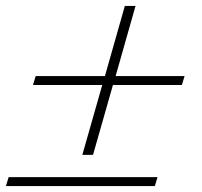

<svg xmlns="http://www.w3.org/2000/svg" viewBox="-38 -626 681 646"><path d="M-18 0 -9 -30H492L483 0ZM82 -370H315L382 -606H418L351 -370H583L574 -340H342L275 -105H239L306 -340H73Z"/></svg>

Font: Playfair Display SemiBold
Style: Italic
Weight: 600
Italic angle: -14°
Designer: Claus Eggers Sørensen
Foundry: Claus Eggers Sørensen
Version: Version 1.203